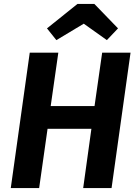

<svg xmlns="http://www.w3.org/2000/svg" viewBox="-20 -961 700 981"><path d="M35 0 132 -692H278L239 -419H463L502 -692H647L550 0H405L447 -303H223L180 0ZM220 -816 376 -941H462L583 -816L526 -756L408 -840L268 -756Z"/></svg>

Font: Fira Sans SemiBold
Style: Italic
Weight: 600
Italic angle: -8°
Designer: bBox Type GmbH & Carrois Corporate GbR & Edenspiekermann AG
Foundry: bBox Type GmbH & Carrois Corporate GbR & Edenspiekermann AG
Version: Version 4.301